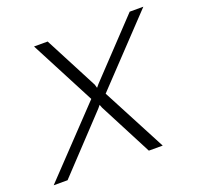

<svg xmlns="http://www.w3.org/2000/svg" viewBox="-146 -624 747 728"><g transform="rotate(-20 227.5 -260.0)"><path d="M198 -259 62 -520H117L229 -305L233 -291L243 -303L448 -520H503L256 -259L392 0H336L225 -214L220 -227L210 -215L8 0H-48Z"/></g></svg>

Font: Raleway Light
Style: Italic
Weight: 300
Italic angle: -12°
Designer: Matt McInerney, Pablo Impallari, Rodrigo Fuenzalida
Foundry: Matt McInerney, Pablo Impallari, Rodrigo Fuenzalida
Version: Version 4.026